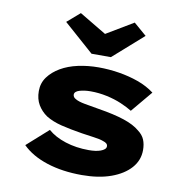

<svg xmlns="http://www.w3.org/2000/svg" viewBox="-88 -883 937 976"><g transform="rotate(10 381.0 -395.0)"><path d="M398 10Q297 10 217 -16Q137 -42 89 -90L199 -188Q234 -157 289.5 -139Q345 -121 411 -121Q429 -121 444 -123Q459 -125 471.5 -129.5Q484 -134 491.5 -140.5Q499 -147 499 -156Q499 -172 475 -179Q457 -186 425.5 -190Q394 -194 363 -199Q300 -209 253.5 -220.5Q207 -232 173 -253Q144 -273 126.5 -302.5Q109 -332 109 -373Q109 -414 132 -445.5Q155 -477 193.5 -499.5Q232 -522 282.5 -533Q333 -544 388 -544Q441 -544 494 -535.5Q547 -527 594.5 -510Q642 -493 679 -465L587 -355Q563 -370 529 -384.5Q495 -399 453.5 -408Q412 -417 369 -417Q352 -417 338 -415Q324 -413 312 -409.5Q300 -406 293.5 -400Q287 -394 287 -386Q287 -379 291 -373.5Q295 -368 303 -364Q318 -355 350.5 -349Q383 -343 425 -336Q506 -323 558.5 -305.5Q611 -288 640 -263Q664 -245 673.5 -222Q683 -199 683 -169Q683 -116 647.5 -76Q612 -36 548.5 -13Q485 10 398 10ZM340 -606 185 -743 251 -800 405 -708H375L529 -800L595 -743L440 -606Z"/></g></svg>

Font: Lexend Peta ExtraBold
Style: Regular
Weight: 800
Version: Version 1.007